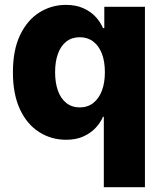

<svg xmlns="http://www.w3.org/2000/svg" viewBox="-20 -567 671 791"><path d="M577.1 204.1H407.7V-85.9H404.3Q393.1 -60.1 372.6 -38.8Q352.1 -17.6 322.5 -4.4Q293 8.8 252.4 8.8Q190.9 8.8 140.9 -23.2Q90.8 -55.2 62 -117.2Q33.2 -179.2 33.2 -269Q33.2 -361.3 63 -423.1Q92.8 -484.9 142.6 -515.9Q192.4 -546.9 251.5 -546.9Q292.5 -546.9 322.8 -533.4Q353 -520 373.3 -498.3Q393.6 -476.6 404.3 -451.2H409.7V-539.1H577.1ZM308.6 -124.5Q340.8 -124.5 364 -142.6Q387.2 -160.6 399.7 -193.1Q412.1 -225.6 412.1 -269.5Q412.1 -314 399.7 -346.2Q387.2 -378.4 364 -396Q340.8 -413.6 308.6 -413.6Q275.9 -413.6 253.2 -395.8Q230.5 -377.9 218.8 -345.7Q207 -313.5 207 -269.5Q207 -225.6 218.8 -193.1Q230.5 -160.6 253.4 -142.6Q276.4 -124.5 308.6 -124.5Z"/></svg>

Font: Inter 18pt ExtraBold
Style: Regular
Weight: 800
Designer: Rasmus Andersson
Foundry: rsms
Version: Version 4.001;git-66647c0bb